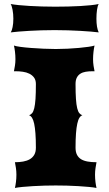

<svg xmlns="http://www.w3.org/2000/svg" viewBox="-20 -928 539 948"><path d="M53.7 0Q56.6 -12.2 58.8 -29.5Q61 -46.9 61 -65.4Q61 -82.5 58.6 -98.9Q56.2 -115.2 53.7 -127Q75.7 -127 94.5 -130.4Q113.3 -133.8 127.2 -141.8Q141.1 -149.9 149.2 -163.8Q157.2 -177.7 157.2 -198.7Q157.2 -239.7 155 -269Q152.8 -298.3 148.7 -317.4Q144.5 -336.4 138.2 -346.4Q131.8 -356.4 123.5 -358.9Q132.3 -361.8 138.7 -369.4Q145 -377 149.2 -394Q153.3 -411.1 155.3 -439.7Q157.2 -468.3 157.2 -513.2Q157.2 -532.7 148.2 -544.9Q139.2 -557.1 124.8 -564.2Q110.4 -571.3 92.8 -573.7Q75.2 -576.2 58.1 -576.2H48.8Q51.3 -587.9 53.7 -603.3Q56.2 -618.7 56.2 -635.7Q56.2 -653.8 54 -672.4Q51.8 -690.9 48.8 -703.1Q58.1 -699.7 81.3 -696.5Q104.5 -693.4 133.8 -691.2Q163.1 -689 195.3 -687.5Q227.5 -686 255.4 -686Q283.7 -686 313.5 -687.5Q343.3 -689 369.6 -691.4Q396 -693.8 416.5 -696.8Q437 -699.7 446.8 -703.1Q443.8 -690.9 441.7 -672.4Q439.5 -653.8 439.5 -635.7Q439.5 -618.7 441.9 -603.3Q444.3 -587.9 446.8 -576.2H436.5Q418.5 -576.2 403.3 -573.7Q388.2 -571.3 377 -564.2Q365.7 -557.1 359.4 -544.9Q353 -532.7 353 -513.2Q353 -468.3 355 -439.7Q356.9 -411.1 361.1 -394Q365.2 -377 371.6 -369.4Q377.9 -361.8 386.7 -358.9Q378.4 -356.4 372.1 -346.4Q365.7 -336.4 361.6 -317.4Q357.4 -298.3 355.2 -269Q353 -239.7 353 -198.7Q353 -177.7 360.1 -163.8Q367.2 -149.9 380.4 -141.8Q393.6 -133.8 412.8 -130.4Q432.1 -127 456.5 -127Q454.1 -115.2 451.7 -98.9Q449.2 -82.5 449.2 -65.4Q449.2 -46.9 451.4 -29.5Q453.6 -12.2 456.5 0Q442.4 -2.9 418.7 -5.1Q395 -7.3 366.9 -9Q338.9 -10.7 309.6 -11.5Q280.3 -12.2 255.4 -12.2Q230.5 -12.2 200.9 -11.5Q171.4 -10.7 143.3 -9Q115.2 -7.3 91.3 -5.1Q67.4 -2.9 53.7 0ZM33.2 -768.1Q38.6 -776.4 42.2 -794.2Q45.9 -812 45.9 -835.9Q45.9 -859.4 42 -879.6Q38.1 -899.9 32.7 -908.2Q48.3 -905.3 72.3 -902.8Q96.2 -900.4 125 -898.7Q153.8 -897 186.3 -896Q218.8 -895 252 -895Q284.2 -895 316.2 -895.8Q348.1 -896.5 376.7 -898.2Q405.3 -899.9 428.7 -902.3Q452.1 -904.8 467.3 -908.2Q461.9 -899.4 459 -879.4Q456.1 -859.4 456.1 -835.9Q456.1 -792 467.3 -768.1Q452.1 -770 428.7 -772Q405.3 -773.9 376.5 -775.6Q347.7 -777.3 315.2 -778.3Q282.7 -779.3 249.5 -779.3Q216.3 -779.3 184.1 -778.3Q151.9 -777.3 123.3 -775.6Q94.7 -773.9 71.5 -772Q48.3 -770 33.2 -768.1Z"/></svg>

Font: Arbutus
Style: Regular
Weight: 400
Designer: Karolina Lach
Foundry: Sorkin Type Co.
Version: Version 1.003